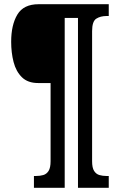

<svg xmlns="http://www.w3.org/2000/svg" viewBox="-20 -780 568 911"><path d="M141 111V55H151Q170 55 185.5 50.5Q201 46 210.5 31Q220 16 220 -15V-386H161Q112 -386 84 -413.5Q56 -441 44.5 -485.5Q33 -530 33 -582Q33 -662 62.5 -711Q92 -760 163 -760H496V-704H485Q457 -704 437 -691.5Q417 -679 417 -632V-15Q417 16 426.5 31Q436 46 451.5 50.5Q467 55 485 55H496V111H350V-695H287V111Z"/></svg>

Font: Noto Serif Tamil ExtraCondensed Black
Style: Regular
Weight: 900
Width: 2
Designer: Indian Type Foundry, Tom Grace, and the Monotype Design Team
Foundry: Monotype Imaging Inc.
Version: Version 2.004; ttfautohint (v1.8.4.7-5d5b)